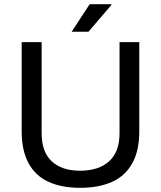

<svg xmlns="http://www.w3.org/2000/svg" viewBox="-20 -888 771 920"><path d="M363.8 12Q276.5 12 213.8 -16.1Q151.1 -44.2 117.5 -104.6Q83.9 -165 83.9 -259.5V-686H179.5V-249.7Q179.5 -160.2 227.9 -115.1Q276.3 -70 363.8 -70Q452.6 -70 502.7 -115.1Q552.8 -160.2 552.8 -249.7V-686H647.4V-259.5Q647.4 -165 613.3 -104.6Q579.2 -44.2 515.9 -16.1Q452.5 12 363.8 12ZM323.3 -736 409.8 -868H513.3L514.3 -865L404 -736Z"/></svg>

Font: Archivo Variable SemiBold
Style: Regular
Weight: 600
Designer: Hector Gatti
Foundry: Omnibus-Type
Version: Version 2.001